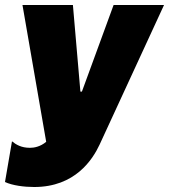

<svg xmlns="http://www.w3.org/2000/svg" viewBox="-44 -540 677 769"><path d="M93 209C257 209 327 99 355 39L613 -520H411L284 -173H278L248 -520H46L141 28C117 48 92 52 76 52C41 52 20 39 4 26L-24 189C6 203 53 209 93 209Z"/></svg>

Font: Fixel Text 20240404 Black
Style: Italic
Weight: 900
Width: 4
Italic angle: -10°
Designer: AlfaBravo + MacPaw
Foundry: Kyrylo Tkachov, Marchela Mozhyna, Serhii Makarenko, Maria Weinstein, Zakhar Kryvoshyya
Version: Version 1.211;Glyphs 3.2 (3225)